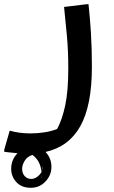

<svg xmlns="http://www.w3.org/2000/svg" viewBox="-70 -469 540 911"><path d="M-24 151Q-3 157 22 160.5Q47 164 74 164Q107 164 140 159Q173 154 201 143Q225 99 239.5 31Q254 -37 254 -145Q254 -228 247.5 -298.5Q241 -369 234 -436L341 -449H350Q357 -384 361.5 -312.5Q366 -241 366 -151Q366 31 311.5 129Q257 227 146 252Q158 264 166 282Q174 300 174 323Q174 362 146 392Q118 422 76 422Q32 422 7.5 395Q-17 368 -17 332Q-17 289 13 258Q-13 256 -31.5 253.5Q-50 251 -50 251V242ZM35 332Q35 353 47 366.5Q59 380 78 380Q93 380 106.5 370Q120 360 127 347Q122 294 84 266Q59 274 47 294Q35 314 35 332ZM132 320 130 341Q134 329 132 320ZM125 378Q127 370 127 360Z"/></svg>

Font: Kufam Medium
Style: Regular
Weight: 500
Designer: Wael Morcos, Artur Schmal
Foundry: Original Type
Version: Version 1.300; ttfautohint (v1.8.3)